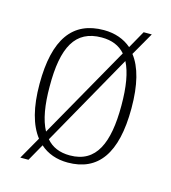

<svg xmlns="http://www.w3.org/2000/svg" viewBox="-96 -654 688 773"><g transform="rotate(15 248.5 -268.0)"><path d="M112 -53 59 40H93L133 -31C163 -4 202 10 248 10C374 10 440 -78 440 -267C440 -365 422 -435 387 -480L442 -576H408L367 -503C337 -529 298 -543 252 -543C122 -543 57 -454 57 -267C57 -170 76 -99 112 -53ZM349 -472 132 -88C109 -130 99 -191 99 -267C98 -431 141 -512 251 -512C293 -512 325 -499 349 -472ZM249 -20C206 -20 174 -34 151 -61L367 -445C388 -404 398 -346 398 -267C398 -112 359 -20 249 -20Z"/></g></svg>

Font: Noto Serif Thai SemiCondensed ExtraLight
Style: Regular
Weight: 200
Width: 4
Designer: Monotype Design Team
Foundry: Monotype Imaging Inc.
Version: Version 2.002